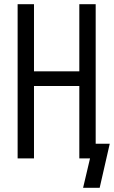

<svg xmlns="http://www.w3.org/2000/svg" viewBox="-20 -755 543 915"><path d="M455 140H376L409 0H358V-345H142V0H64V-735H142V-415H358V-735H436V-70H503Z"/></svg>

Font: Zed Mono
Style: Regular
Weight: 400
Monospace: yes
Designer: Belleve Invis
Foundry: Belleve Invis
Version: Version 1.0.0; ttfautohint (v1.8.4)